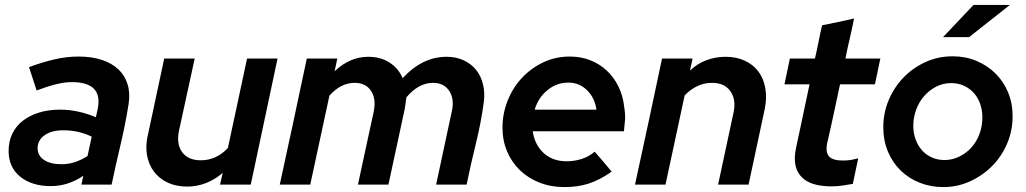

<svg xmlns="http://www.w3.org/2000/svg" viewBox="-20 -751 4175 781"><path d="M187 6Q109 6 62 -32.5Q15 -71 15 -137Q15 -176 30 -207Q45 -238 72.5 -259.5Q100 -281 138.5 -293Q177 -305 225 -305Q263 -305 300.5 -296.5Q338 -288 370 -274Q372 -282 373.5 -290Q375 -298 377 -306Q401 -417 272 -417Q243 -417 208.5 -408.5Q174 -400 129 -383Q121 -407 113.5 -430.5Q106 -454 98 -478Q152 -498 201.5 -509.5Q251 -521 299 -521Q353 -521 394 -507.5Q435 -494 461.5 -469Q488 -444 499 -408Q510 -372 503 -327Q490 -245 470.5 -163Q451 -81 434 0H311Q313 -9 315 -18Q317 -27 319 -36Q257 6 187 6ZM133 -148Q133 -118 159 -100.5Q185 -83 230 -83Q259 -83 284.5 -91.5Q310 -100 336 -116L353 -195Q301 -221 237 -221Q190 -221 161.5 -201Q133 -181 133 -148Z M772 -513Q756 -439 740 -366Q724 -293 708 -219Q697 -165 721 -132Q745 -99 797 -99Q860 -99 907 -149Q927 -240 946 -331Q965 -422 985 -513H1109Q1082 -384 1054.5 -256.5Q1027 -129 1000 0H875Q878 -12 880.5 -24Q883 -36 886 -48Q854 -20 817 -6Q780 8 742 8Q697 8 662.5 -8Q628 -24 606.5 -52.5Q585 -81 578 -120Q571 -159 582 -204Q599 -282 615 -358.5Q631 -435 648 -513Z M1118 0Q1146 -129 1173.5 -256.5Q1201 -384 1228 -513H1352Q1349 -499 1346.5 -486.5Q1344 -474 1341 -461Q1403 -520 1478 -520Q1528 -520 1564.5 -496.5Q1601 -473 1618 -433Q1656 -475 1701 -497.5Q1746 -520 1797 -520Q1835 -520 1865.5 -506Q1896 -492 1916 -467.5Q1936 -443 1944.5 -409Q1953 -375 1948 -336Q1937 -253 1916 -168Q1895 -83 1878 0H1754Q1770 -75 1786 -149.5Q1802 -224 1818 -299Q1829 -348 1807.5 -381Q1786 -414 1741 -414Q1683 -414 1633 -355Q1631 -344 1630 -333Q1629 -322 1627 -311Q1610 -233 1593.5 -155.5Q1577 -78 1560 0H1436Q1452 -75 1468 -148.5Q1484 -222 1500 -296Q1511 -348 1489.5 -381Q1468 -414 1423 -414Q1366 -414 1320 -362Q1300 -271 1281 -181Q1262 -91 1242 0Z M2468 -53Q2420 -19 2375.5 -4.5Q2331 10 2276 10Q2221 10 2175 -8Q2129 -26 2095.5 -58Q2062 -90 2043 -134.5Q2024 -179 2024 -232Q2024 -288 2044.5 -340.5Q2065 -393 2102 -433Q2139 -473 2189 -497Q2239 -521 2298 -521Q2343 -521 2381 -506Q2419 -491 2448 -464Q2477 -437 2495.5 -399.5Q2514 -362 2519 -317Q2521 -306 2522 -294Q2523 -282 2523 -270Q2522 -260 2521 -249Q2520 -238 2518 -217H2147Q2155 -162 2191.5 -128.5Q2228 -95 2285 -95Q2317 -95 2346.5 -104.5Q2376 -114 2399 -134Q2417 -114 2434 -93.5Q2451 -73 2468 -53ZM2292 -415Q2244 -415 2206.5 -384Q2169 -353 2155 -305H2406Q2400 -352 2368.5 -383.5Q2337 -415 2292 -415Z M2563 0Q2591 -129 2618.5 -256.5Q2646 -384 2673 -513H2797Q2795 -500 2792 -488.5Q2789 -477 2787 -464Q2817 -493 2854.5 -506.5Q2892 -520 2931 -520Q2976 -520 3010 -504Q3044 -488 3065 -460Q3086 -432 3093 -393Q3100 -354 3091 -309L3025 0H2901L2964 -294Q2975 -346 2951 -380Q2927 -414 2876 -414Q2844 -414 2816 -400.5Q2788 -387 2765 -363Q2745 -272 2726 -181.5Q2707 -91 2687 0Z M3218 -149Q3232 -214 3245.5 -278Q3259 -342 3273 -408H3171Q3176 -434 3182 -460.5Q3188 -487 3193 -513H3295Q3303 -547 3309.5 -580.5Q3316 -614 3324 -648Q3356 -655 3389 -661.5Q3422 -668 3454 -676Q3446 -634 3436.5 -594Q3427 -554 3419 -513H3561Q3556 -487 3550 -460.5Q3544 -434 3539 -408H3397Q3384 -348 3371.5 -289Q3359 -230 3345 -170Q3337 -132 3352 -115Q3367 -98 3409 -98Q3426 -98 3438.5 -100Q3451 -102 3471 -107Q3466 -81 3460 -55Q3454 -29 3449 -3Q3432 0 3409 3.5Q3386 7 3366 7Q3358 7 3351 7Q3344 7 3337 6Q3265 1 3234 -38.5Q3203 -78 3218 -149Z M3573 0ZM3573 -234Q3573 -292 3595 -344Q3617 -396 3655 -435.5Q3693 -475 3744.5 -498.5Q3796 -522 3855 -522Q3907 -522 3951.5 -503.5Q3996 -485 4029 -452.5Q4062 -420 4080.5 -375.5Q4099 -331 4099 -278Q4099 -219 4076.5 -166.5Q4054 -114 4015 -75Q3976 -36 3925 -13Q3874 10 3817 10Q3766 10 3721.5 -7.5Q3677 -25 3644 -57Q3611 -89 3592 -134Q3573 -179 3573 -234ZM3822 -100Q3852 -100 3880 -113Q3908 -126 3929.5 -149Q3951 -172 3963.5 -204Q3976 -236 3976 -274Q3976 -303 3967 -328.5Q3958 -354 3941.5 -372.5Q3925 -391 3901.5 -402Q3878 -413 3849 -413Q3816 -413 3788 -398.5Q3760 -384 3739 -360Q3718 -336 3706.5 -304.5Q3695 -273 3695 -239Q3695 -209 3704.5 -183.5Q3714 -158 3730.5 -139.5Q3747 -121 3770.5 -110.5Q3794 -100 3822 -100ZM3940 -731H4088L3922 -600H3816Z"/></svg>

Font: Rosa Sans SemiBold
Style: Italic
Weight: 600
Italic angle: -12°
Designer: Pentagram / MCKL
Foundry: Pentagram / MCKL
Version: Version 1.005;September 16, 2019;FontCreator 11.5.0.2425 64-